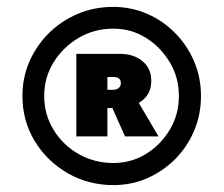

<svg xmlns="http://www.w3.org/2000/svg" viewBox="-20 -762 649 556"><path d="M308 -226Q236 -226 176 -260.5Q116 -295 80.5 -353.5Q45 -412 45 -484Q45 -538 65.5 -584.5Q86 -631 122 -666.5Q158 -702 205.5 -722Q253 -742 308 -742Q360 -742 406 -722Q452 -702 487 -666.5Q522 -631 542 -584.5Q562 -538 562 -484Q562 -430 542 -383Q522 -336 487 -301Q452 -266 406.5 -246Q361 -226 308 -226ZM308 -290Q360 -290 402.5 -316Q445 -342 471.5 -386Q498 -430 498 -484Q498 -538 471.5 -582Q445 -626 402.5 -652.5Q360 -679 308 -679Q253 -679 208 -652.5Q163 -626 135.5 -582Q108 -538 108 -484Q108 -430 135.5 -385.5Q163 -341 208.5 -315.5Q254 -290 308 -290ZM342 -367 305 -450 379 -469 439 -367ZM201 -367V-606H328Q367 -606 392.5 -585Q418 -564 418 -528Q418 -490 390 -469.5Q362 -449 328 -449H279L291 -462V-367ZM291 -495 279 -502H308Q317 -502 323.5 -507Q330 -512 330 -521Q330 -531 324 -535Q318 -539 310 -539H279L291 -547Z"/></svg>

Font: Lexend Giga ExtraBold
Style: Regular
Weight: 800
Designer: Bonnie Shaver-Troup, Thomas Jockin
Foundry: Lexend
Version: Version 1.007